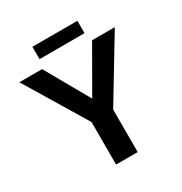

<svg xmlns="http://www.w3.org/2000/svg" viewBox="-189 -966 1046 1104"><g transform="rotate(-30 333.5 -413.5)"><path d="M405.8 -282.2V0H262.2V-282.2L17.1 -688H168L333 -397L500 -688H650.9ZM184.1 -827.1H482.9V-745.1H184.1Z"/></g></svg>

Font: Arial
Style: Bold
Weight: 700
Designer: Steve Matteson
Foundry: Ascender Corporation
Version: Version 2.00.3